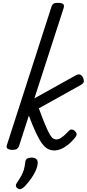

<svg xmlns="http://www.w3.org/2000/svg" viewBox="-20 -1035 608 1345"><path d="M65 15Q49 15 35.5 8Q22 1 28 -18L339 -983Q345 -1003 354.5 -1009Q364 -1015 384 -1015Q415 -1015 423.5 -1005.5Q432 -996 425 -976L221 -346L507 -505Q525 -516 537.5 -513.5Q550 -511 560 -494Q568 -479 567.5 -465Q567 -451 543 -438L252 -276Q279 -203 297 -160Q315 -117 328 -94.5Q341 -72 352 -65Q363 -58 375 -58Q386 -58 398.5 -64Q411 -70 426 -83Q441 -96 461 -117Q472 -129 483 -128Q494 -127 504 -118Q515 -107 516.5 -97Q518 -87 509 -75Q481 -40 454.5 -19.5Q428 1 404.5 10Q381 19 363 19Q337 19 316 8.5Q295 -2 275 -29Q255 -56 232.5 -103.5Q210 -151 182 -225L113 -11Q108 2 98 8.5Q88 15 65 15ZM105 286Q93 278 91.5 267.5Q90 257 99 245Q117 218 129 196.5Q141 175 147.5 152.5Q154 130 157 100Q159 83 170.5 76Q182 69 201 69Q224 69 235 80Q246 91 244 110Q242 135 229 163Q216 191 196.5 218Q177 245 154 270Q141 283 129 288Q117 293 105 286Z"/></svg>

Font: Playwrite AU TAS
Style: Regular
Weight: 400
Designer: Veronika Burian, José Scaglione
Foundry: TypeTogether
Version: Version 1.002